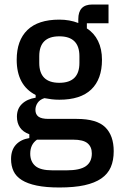

<svg xmlns="http://www.w3.org/2000/svg" viewBox="-20 -619 526 851"><path d="M484 51Q484 92 471 122Q458 152 429 172Q400 192 354.5 202Q309 212 243 212Q184 212 143 203.5Q102 195 76.5 179Q51 163 40 139.5Q29 116 29 86Q29 46 50.5 22.5Q72 -1 110 -7V-24Q82 -34 68.5 -54Q55 -74 55 -102Q55 -137 77.5 -158.5Q100 -180 138 -186V-198Q54 -241 54 -354Q54 -440 101.5 -486Q149 -532 243 -532Q289 -532 327 -517V-534Q327 -599 389 -599H461V-516H365V-493Q397 -473 414.5 -437.5Q432 -402 432 -354Q432 -268 384.5 -222.5Q337 -177 243 -177Q225 -177 208.5 -179Q192 -181 177 -184Q157 -178 147 -163.5Q137 -149 137 -132Q137 -112 150.5 -102Q164 -92 195 -92H320Q409 -92 446.5 -55Q484 -18 484 51ZM387 61Q387 32 368 16Q349 0 304 0H144Q114 21 114 62Q114 97 136.5 116.5Q159 136 213 136H275Q334 136 360.5 117.5Q387 99 387 61ZM243 -252Q332 -252 332 -340V-370Q332 -458 243 -458Q154 -458 154 -370V-340Q154 -252 243 -252Z"/></svg>

Font: IBM Plex Sans Condensed Medium
Style: Regular
Weight: 500
Width: 3
Designer: Mike Abbink, Paul van der Laan, Pieter van Rosmalen
Foundry: Bold Monday
Version: Version 1.3